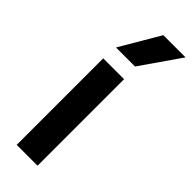

<svg xmlns="http://www.w3.org/2000/svg" viewBox="-267 -832 856 856"><g transform="rotate(45 161.0 -404.0)"><path d="M65 0V-545.5H196.5V0ZM71 -620 181.5 -808H321.5L191 -620Z"/></g></svg>

Font: Encode Sans Condensed Thin SemiBold
Style: Regular
Weight: 600
Version: Version 3.002